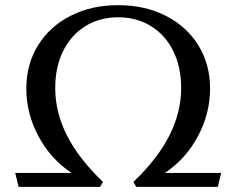

<svg xmlns="http://www.w3.org/2000/svg" viewBox="-20 -727 916 744"><path d="M39 -57H257Q176 -111 129 -199Q82 -287 82 -384Q82 -478 127.5 -551.5Q173 -625 254 -666Q335 -707 438 -707Q541 -707 622 -666Q703 -625 748.5 -551.5Q794 -478 794 -384Q794 -287 747 -199Q700 -111 619 -57H837L824 -3H508L497 -22Q591 -112 636.5 -202Q682 -292 682 -386Q682 -467 651.5 -529Q621 -591 565.5 -625.5Q510 -660 438 -660Q366 -660 310.5 -625.5Q255 -591 224.5 -529Q194 -467 194 -386Q194 -292 239.5 -202Q285 -112 379 -22L368 -3H52Z"/></svg>

Font: Fahkwang Medium
Style: Regular
Weight: 500
Version: Version 1.000; ttfautohint (v1.6)